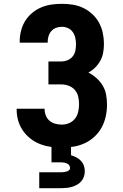

<svg xmlns="http://www.w3.org/2000/svg" viewBox="-20 -763 640 1003"><path d="M303 8Q274 8 245 4Q216 0 189 -10.5Q162 -21 139 -39Q116 -57 99.5 -81Q83 -105 75 -133Q67 -161 67 -190V-195H213V-193Q213 -176 219.5 -159.5Q226 -143 239 -132Q252 -121 269 -116.5Q286 -112 303 -112Q323 -112 341.5 -120Q360 -128 372 -143.5Q384 -159 388.5 -179Q393 -199 393 -219Q393 -239 388.5 -258.5Q384 -278 371 -293Q358 -308 339 -315Q320 -322 300 -322H233V-442H300Q317 -442 333 -448.5Q349 -455 359.5 -468Q370 -481 373.5 -497.5Q377 -514 377 -531Q377 -548 373.5 -564.5Q370 -581 360.5 -595Q351 -609 335.5 -616Q320 -623 303 -623Q287 -623 272.5 -617.5Q258 -612 248 -600.5Q238 -589 233.5 -574Q229 -559 229 -543V-540H83V-548Q83 -575 90 -602.5Q97 -630 111.5 -653.5Q126 -677 147.5 -695Q169 -713 194.5 -724Q220 -735 247.5 -739Q275 -743 303 -743Q332 -743 360.5 -738.5Q389 -734 415 -721.5Q441 -709 462.5 -689Q484 -669 497.5 -644Q511 -619 517 -590.5Q523 -562 523 -533Q523 -511 519 -488.5Q515 -466 504.5 -446.5Q494 -427 478 -411Q462 -395 442 -384Q465 -372 484.5 -354.5Q504 -337 517 -315Q530 -293 534.5 -267.5Q539 -242 539 -216Q539 -186 532.5 -155.5Q526 -125 511.5 -98Q497 -71 474 -49.5Q451 -28 423 -15Q395 -2 364.5 3Q334 8 303 8ZM185 220V137H300Q307 137 314 136Q321 135 328 133Q335 131 340.5 126.5Q346 122 346 115Q346 107 341.5 100.5Q337 94 330 91Q323 88 315.5 86.5Q308 85 300 85H249V-112H351V48Q365 52 378.5 59Q392 66 402.5 77Q413 88 418 102Q423 116 423 131Q423 146 418.5 159.5Q414 173 404.5 184Q395 195 382.5 202Q370 209 356.5 213Q343 217 328.5 218.5Q314 220 300 220Z"/></svg>

Font: Iosevka Aile Heavy
Style: Regular
Weight: 900
Designer: Belleve Invis
Foundry: Belleve Invis
Version: Version 31.1.0; ttfautohint (v1.8.4)